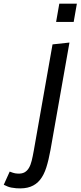

<svg xmlns="http://www.w3.org/2000/svg" viewBox="-90 -770 440 1049"><path d="M234 -750H330L312.5 -650H216.5ZM-37 167.5Q-31.5 169.5 -19.5 173.8Q-7.5 178 7.5 178.5Q30 179.5 44.2 171.5Q58.5 163.5 68 147.5Q77.5 131.5 83.2 108Q89 84.5 94.5 53.5L197 -527.5L289.5 -537.5L186 48.5Q176 104 163 145Q150 186 129 212.2Q108 238.5 76.5 250.2Q45 262 -1.5 258.5Q-31.5 256 -47.8 249.2Q-64 242.5 -69.5 239.5Z"/></svg>

Font: B612
Style: Italic
Weight: 400
Italic angle: -10°
Designer: Nicolas Chauveau, Thomas Paillot, Jonathan Favre-Lamarine, Jean-Luc Vinot
Foundry: AIRBUS
Version: Version 1.008